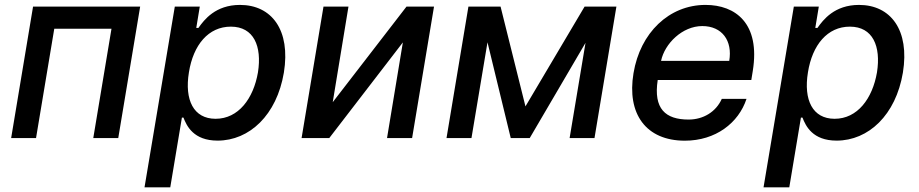

<svg xmlns="http://www.w3.org/2000/svg" viewBox="-20 -573 3815 797"><path d="M26.3 0H129.6L205.3 -453.8H442.8L367.2 0H470.9L561.8 -545.5H117.2Z M579.9 204.5H686.8L735.1 -84.9H741.5C755 -50.1 783.4 10.7 883.2 10.7C1015.3 10.7 1128.9 -95.2 1158.4 -271.7C1187.1 -448.5 1107.6 -552.6 976.2 -552.6C874.3 -552.6 827.4 -490.8 803.6 -457H794.7L809.3 -545.5H705.6ZM764.2 -272.7C782.3 -386.7 845.2 -462.4 938.2 -462.4C1033.7 -462.4 1067.8 -381 1050.8 -272.7C1032 -163.4 969.5 -79.9 875 -79.9C783.4 -79.9 745.4 -158 764.2 -272.7Z M1361.2 -148.8 1426.5 -545.5H1322.8L1231.9 0H1346.9L1652.3 -397L1586.6 0H1690.7L1781.6 -545.5H1667.3Z M2161.2 -131.4 2057.9 -545.5H1924.4L1833.5 0H1937.1L2003.6 -397.4L2100.1 0H2179L2410.5 -395.2L2344.5 0H2447.8L2538.7 -545.5H2406.6Z M2822.8 11C2950.6 11 3045.8 -62.5 3078.8 -162.6H2976.2C2952.1 -108.7 2899.5 -76.7 2838.4 -76.7C2742.5 -76.7 2691.8 -121.1 2710.2 -240.8H3098.7L3104.8 -278.4C3136.7 -475.9 3033 -552.6 2908.7 -552.6C2757.1 -552.6 2637.4 -436.8 2609.7 -269.2C2581.3 -99.8 2661.9 11 2822.8 11ZM2724.1 -320.3C2739 -392 2812.5 -464.8 2895.2 -464.8C2977.6 -464.8 3021.3 -403.8 3007.1 -320.3Z M3149.5 204.5H3256.4L3304.7 -84.9H3311.1C3324.6 -50.1 3353 10.7 3452.8 10.7C3584.9 10.7 3698.5 -95.2 3728 -271.7C3756.7 -448.5 3677.2 -552.6 3545.8 -552.6C3443.9 -552.6 3397 -490.8 3373.2 -457H3364.3L3378.9 -545.5H3275.2ZM3333.8 -272.7C3351.9 -386.7 3414.8 -462.4 3507.8 -462.4C3603.3 -462.4 3637.4 -381 3620.4 -272.7C3601.6 -163.4 3539.1 -79.9 3444.6 -79.9C3353 -79.9 3315 -158 3333.8 -272.7Z"/></svg>

Font: Magic Ui Pro Medium
Style: Italic
Weight: 500
Italic angle: -9.39999°
Designer: Stefan Endress, Andreas Faust
Version: Version 1.000;FEAKit 1.0